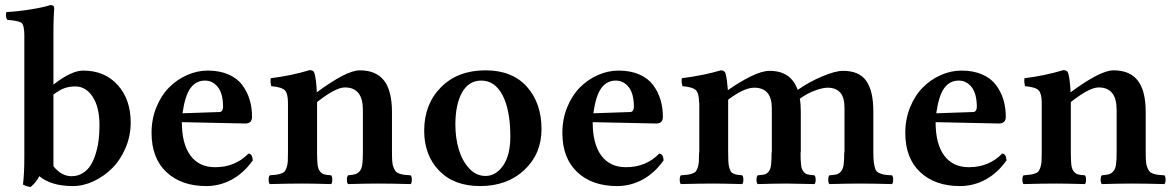

<svg xmlns="http://www.w3.org/2000/svg" viewBox="-20 -718 4589 751"><path d="M189 -348.1V-67.9Q220.2 -28.8 259.8 -28.8Q284.2 -28.8 303.5 -40.8Q322.8 -52.7 334.7 -72Q346.7 -91.3 354.7 -117.9Q362.8 -144.5 366 -171.6Q369.1 -198.7 369.1 -228Q369.1 -298.8 342.5 -339.4Q315.9 -379.9 274.9 -379.9Q252 -379.9 233.2 -373.5Q214.4 -367.2 189 -348.1ZM69.8 3.9Q75.2 -37.1 75.2 -107.9V-578.1Q75.2 -618.7 64.5 -627.9Q53.7 -637.2 8.8 -640.1Q0 -651.9 4.9 -670.9Q48.8 -672.9 100.1 -681.2Q151.4 -689.5 176.8 -698.2Q191.9 -698.2 191.9 -686Q191.9 -685.1 191.7 -680.2Q191.4 -675.3 190.9 -666.5Q190.4 -657.7 189.9 -646.2Q189.5 -634.8 189.2 -617.9Q189 -601.1 189 -583V-387.2Q259.3 -441.9 305.2 -441.9Q389.6 -441.9 440.4 -385.5Q491.2 -329.1 491.2 -238.8Q491.2 -186 470.9 -138.9Q450.7 -91.8 418.5 -59.8Q386.2 -27.8 345.9 -9Q305.7 9.8 265.1 9.8Q180.7 9.8 133.8 -28.8Q122.1 -5.4 100.1 13.2Q88.4 13.2 69.8 3.9Z M693.8 -274.9 837.4 -279.8Q845.2 -279.8 848.9 -285.6Q852.5 -291.5 852.5 -298.8Q852.5 -351.6 832.3 -377.2Q812 -402.8 781.7 -402.8Q746.6 -402.8 725.1 -373.3Q703.6 -343.8 693.8 -274.9ZM951.7 -117.2Q966.8 -117.2 968.8 -90.8Q933.6 -41 886.7 -15.6Q839.8 9.8 786.6 9.8Q689 9.8 630.9 -44.9Q572.8 -99.6 572.8 -198.2Q572.8 -252 591.6 -298.3Q610.4 -344.7 641.1 -375.7Q671.9 -406.7 711.4 -424.3Q751 -441.9 792.5 -441.9Q838.9 -441.9 873.5 -426.8Q908.2 -411.6 927.7 -385.3Q947.3 -358.9 956.5 -327.9Q965.8 -296.9 965.8 -261.2Q965.8 -234.9 939.5 -234.9L691.4 -240.2Q691.4 -154.8 725.1 -109.4Q758.8 -64 821.8 -64Q899.9 -64 951.7 -117.2Z M1513.2 -279.8V-122.1Q1513.2 -101.1 1514.2 -87.2Q1515.1 -73.2 1519.3 -63.2Q1523.4 -53.2 1527.6 -47.9Q1531.7 -42.5 1541.5 -39.1Q1551.3 -35.6 1560.3 -34.4Q1569.3 -33.2 1586.4 -32.2Q1590.8 -27.8 1590.8 -15.1Q1590.8 -2.4 1586.4 2Q1510.3 0 1456.1 0Q1417.5 0 1341.3 2Q1336.9 -2.4 1336.9 -15.1Q1336.9 -27.8 1341.3 -32.2Q1360.8 -34.2 1369.6 -36.6Q1378.4 -39.1 1386.5 -47.9Q1394.5 -56.6 1397 -74Q1399.4 -91.3 1399.4 -122.1V-288.1Q1399.4 -376 1329.1 -376Q1292.5 -376 1220.2 -318.8V-122.1Q1220.2 -90.3 1222.2 -73.7Q1224.1 -57.1 1231.4 -47.9Q1238.8 -38.6 1247.3 -36.1Q1255.9 -33.7 1275.4 -32.2Q1279.8 -27.8 1279.8 -15.1Q1279.8 -2.4 1275.4 2Q1197.3 0 1163.1 0Q1111.3 0 1035.2 2Q1030.8 -2.4 1030.8 -15.1Q1030.8 -27.8 1035.2 -32.2Q1053.2 -33.7 1062 -34.9Q1070.8 -36.1 1080.6 -39.6Q1090.3 -43 1094 -48.1Q1097.7 -53.2 1101.3 -63.5Q1105 -73.7 1105.7 -87.2Q1106.4 -100.6 1106.4 -122.1V-315.9Q1106.4 -351.6 1094.5 -364.5Q1082.5 -377.4 1041 -380.9Q1036.6 -398.9 1039.1 -412.1Q1119.1 -421.9 1191.4 -443.8Q1207.5 -443.8 1210.4 -430.2Q1217.3 -404.3 1219.2 -356.9Q1335.4 -442.9 1387.2 -442.9Q1451.2 -442.9 1482.2 -402.8Q1513.2 -362.8 1513.2 -279.8Z M1639.2 -207Q1639.2 -310.5 1704.8 -376.7Q1770.5 -442.9 1878.9 -442.9Q1983.4 -442.9 2040.8 -378.9Q2098.1 -314.9 2098.1 -212.9Q2098.1 -116.2 2031 -53.2Q1963.9 9.8 1857.9 9.8Q1755.4 9.8 1697.3 -50.8Q1639.2 -111.3 1639.2 -207ZM1862.3 -402.8Q1813.5 -402.8 1787.4 -356.4Q1761.2 -310.1 1761.2 -230Q1761.2 -178.7 1774.4 -134Q1787.6 -89.4 1814.9 -59.6Q1842.3 -29.8 1878.9 -29.8Q1919.4 -29.8 1947.8 -70.1Q1976.1 -110.4 1976.1 -184.1Q1976.1 -287.1 1946 -345Q1916 -402.8 1862.3 -402.8Z M2300.8 -274.9 2444.3 -279.8Q2452.1 -279.8 2455.8 -285.6Q2459.5 -291.5 2459.5 -298.8Q2459.5 -351.6 2439.2 -377.2Q2418.9 -402.8 2388.7 -402.8Q2353.5 -402.8 2332 -373.3Q2310.5 -343.8 2300.8 -274.9ZM2558.6 -117.2Q2573.7 -117.2 2575.7 -90.8Q2540.5 -41 2493.7 -15.6Q2446.8 9.8 2393.6 9.8Q2295.9 9.8 2237.8 -44.9Q2179.7 -99.6 2179.7 -198.2Q2179.7 -252 2198.5 -298.3Q2217.3 -344.7 2248 -375.7Q2278.8 -406.7 2318.4 -424.3Q2357.9 -441.9 2399.4 -441.9Q2445.8 -441.9 2480.5 -426.8Q2515.1 -411.6 2534.7 -385.3Q2554.2 -358.9 2563.5 -327.9Q2572.8 -296.9 2572.8 -261.2Q2572.8 -234.9 2546.4 -234.9L2298.3 -240.2Q2298.3 -154.8 2332 -109.4Q2365.7 -64 2428.7 -64Q2506.8 -64 2558.6 -117.2Z M2828.1 -122.1Q2828.1 -100.6 2828.9 -86.7Q2829.6 -72.8 2832.5 -62.7Q2835.4 -52.7 2838.6 -47.4Q2841.8 -42 2849.4 -38.8Q2856.9 -35.6 2863.5 -34.4Q2870.1 -33.2 2883.3 -32.2Q2887.7 -27.8 2887.7 -15.1Q2887.7 -2.4 2883.3 2Q2805.2 0 2771 0Q2719.2 0 2643.1 2Q2638.7 -2.4 2638.7 -15.1Q2638.7 -27.8 2643.1 -32.2Q2661.6 -33.7 2669.9 -34.7Q2678.2 -35.6 2688.2 -39.3Q2698.2 -43 2701.9 -47.9Q2705.6 -52.7 2709.2 -63Q2712.9 -73.2 2713.6 -86.7Q2714.4 -100.1 2714.4 -122.1H2715.3V-315.9L2813 -333L2714.4 -315.9Q2714.4 -351.6 2702.6 -364.5Q2690.9 -377.4 2649.4 -380.9Q2644.5 -398.9 2647 -412.1Q2732.4 -422.9 2799.3 -442.9Q2815.4 -442.9 2818.4 -429.2Q2823.7 -409.2 2827.1 -365.2Q2871.6 -397 2916 -418.9Q2960.4 -440.9 2990.2 -440.9Q3074.2 -440.9 3100.1 -366.2Q3142.6 -396.5 3194.8 -418.7Q3247.1 -440.9 3277.3 -440.9Q3340.8 -440.9 3368.4 -401.6Q3396 -362.3 3396 -282.2V-122.1Q3396 -96.7 3398.2 -81.1Q3400.4 -65.4 3404.3 -55.7Q3408.2 -45.9 3418.5 -41.3Q3428.7 -36.6 3438.7 -34.9Q3448.7 -33.2 3469.2 -32.2Q3473.6 -27.8 3473.6 -15.1Q3473.6 -2.4 3469.2 2Q3393.1 0 3339.4 0Q3300.3 0 3224.1 2Q3219.7 -2.4 3219.7 -15.1Q3219.7 -27.8 3224.1 -32.2Q3243.2 -33.7 3252.2 -35.9Q3261.2 -38.1 3269.3 -47.1Q3277.3 -56.2 3279.8 -73.5Q3282.2 -90.8 3282.2 -122.1H3283.2V-294.9Q3283.2 -337.9 3266.1 -356.4Q3249 -375 3217.3 -375Q3198.2 -375 3168 -364Q3137.7 -353 3108.4 -332Q3112.3 -310.5 3112.3 -282.2V-122.1H3111.3Q3111.3 -90.3 3113.3 -73.2Q3115.2 -56.2 3122.6 -47.1Q3129.9 -38.1 3138.4 -35.9Q3147 -33.7 3166 -32.2Q3170.4 -27.3 3170.4 -14.9Q3170.4 -2.4 3166 2Q3084 0 3055.2 0Q3021.5 0 2943.4 2Q2939 -2.4 2939 -14.6Q2939 -26.9 2943.4 -32.2Q2962.4 -33.7 2970.9 -35.9Q2979.5 -38.1 2986.8 -47.1Q2994.1 -56.2 2996.1 -73.2Q2998 -90.3 2998 -122.1H2999V-293.9Q2999 -375 2930.2 -375Q2890.6 -375 2828.1 -328.1Z M3642.1 -274.9 3785.6 -279.8Q3793.5 -279.8 3797.1 -285.6Q3800.8 -291.5 3800.8 -298.8Q3800.8 -351.6 3780.5 -377.2Q3760.3 -402.8 3730 -402.8Q3694.8 -402.8 3673.3 -373.3Q3651.9 -343.8 3642.1 -274.9ZM3899.9 -117.2Q3915 -117.2 3917 -90.8Q3881.8 -41 3835 -15.6Q3788.1 9.8 3734.9 9.8Q3637.2 9.8 3579.1 -44.9Q3521 -99.6 3521 -198.2Q3521 -252 3539.8 -298.3Q3558.6 -344.7 3589.4 -375.7Q3620.1 -406.7 3659.7 -424.3Q3699.2 -441.9 3740.7 -441.9Q3787.1 -441.9 3821.8 -426.8Q3856.4 -411.6 3876 -385.3Q3895.5 -358.9 3904.8 -327.9Q3914.1 -296.9 3914.1 -261.2Q3914.1 -234.9 3887.7 -234.9L3639.6 -240.2Q3639.6 -154.8 3673.3 -109.4Q3707 -64 3770 -64Q3848.1 -64 3899.9 -117.2Z M4461.4 -279.8V-122.1Q4461.4 -101.1 4462.4 -87.2Q4463.4 -73.2 4467.5 -63.2Q4471.7 -53.2 4475.8 -47.9Q4480 -42.5 4489.7 -39.1Q4499.5 -35.6 4508.5 -34.4Q4517.6 -33.2 4534.7 -32.2Q4539.1 -27.8 4539.1 -15.1Q4539.1 -2.4 4534.7 2Q4458.5 0 4404.3 0Q4365.7 0 4289.6 2Q4285.2 -2.4 4285.2 -15.1Q4285.2 -27.8 4289.6 -32.2Q4309.1 -34.2 4317.9 -36.6Q4326.7 -39.1 4334.7 -47.9Q4342.8 -56.6 4345.2 -74Q4347.7 -91.3 4347.7 -122.1V-288.1Q4347.7 -376 4277.3 -376Q4240.7 -376 4168.5 -318.8V-122.1Q4168.5 -90.3 4170.4 -73.7Q4172.4 -57.1 4179.7 -47.9Q4187 -38.6 4195.6 -36.1Q4204.1 -33.7 4223.6 -32.2Q4228 -27.8 4228 -15.1Q4228 -2.4 4223.6 2Q4145.5 0 4111.3 0Q4059.6 0 3983.4 2Q3979 -2.4 3979 -15.1Q3979 -27.8 3983.4 -32.2Q4001.5 -33.7 4010.3 -34.9Q4019 -36.1 4028.8 -39.6Q4038.6 -43 4042.2 -48.1Q4045.9 -53.2 4049.6 -63.5Q4053.2 -73.7 4054 -87.2Q4054.7 -100.6 4054.7 -122.1V-315.9Q4054.7 -351.6 4042.7 -364.5Q4030.8 -377.4 3989.3 -380.9Q3984.9 -398.9 3987.3 -412.1Q4067.4 -421.9 4139.6 -443.8Q4155.8 -443.8 4158.7 -430.2Q4165.5 -404.3 4167.5 -356.9Q4283.7 -442.9 4335.4 -442.9Q4399.4 -442.9 4430.4 -402.8Q4461.4 -362.8 4461.4 -279.8Z"/></svg>

Font: Common Serif SemiBold
Style: Regular
Weight: 600
Designer: Philipp H. Poll, Khaled Hosny
Foundry: Stefan Peev, Context Ltd.
Version: Version 1.026